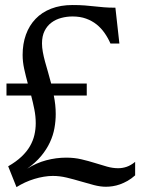

<svg xmlns="http://www.w3.org/2000/svg" viewBox="-20 -747 608 779"><path d="M332 -408.2V-359.4H198.2Q202.1 -340.8 204.1 -322Q206.1 -303.2 206.1 -284.2Q206.1 -255.9 200.9 -227.1Q195.8 -198.2 182.6 -169.7Q169.4 -141.1 147 -114Q124.5 -86.9 90.3 -62.5Q127 -85.9 167.5 -96.7Q208 -107.4 248.5 -107.4Q281.7 -107.4 310.5 -100.6Q339.4 -93.8 365.2 -85.7Q391.1 -77.6 414.3 -71Q437.5 -64.5 459.5 -64.5Q477.1 -64.5 494.1 -70.3Q511.2 -76.2 528.3 -90.3V-35.6Q513.2 -22 497.6 -13.2Q481.9 -4.4 466.8 1Q451.7 6.3 437.3 8.5Q422.9 10.7 409.7 10.7Q387.2 10.7 361.1 3.9Q335 -2.9 307.1 -11.2Q279.3 -19.5 250.7 -26.4Q222.2 -33.2 194.3 -33.2Q176.8 -33.2 157.7 -30Q138.7 -26.9 119.4 -21Q100.1 -15.1 81.5 -6.6Q63 2 46.9 12.2L13.2 -72.3Q45.4 -90.8 67.1 -111.3Q88.9 -131.8 101.6 -154.1Q114.3 -176.3 119.6 -199.5Q125 -222.7 125 -247.1Q125 -274.9 119.4 -303Q113.8 -331.1 106.4 -359.4H6.3V-408.2H92.8Q84.5 -438.5 78.1 -467.5Q71.8 -496.6 71.8 -523.9Q71.8 -569.3 85.2 -606.4Q98.6 -643.6 124.3 -670.4Q149.9 -697.3 187.7 -711.9Q225.6 -726.6 274.4 -726.6Q303.7 -726.6 324.2 -724.9Q344.7 -723.1 363.3 -721.2Q381.8 -719.2 401.4 -717.5Q420.9 -715.8 448.2 -715.8L464.4 -570.3H428.2Q418.5 -592.8 404.5 -612.8Q390.6 -632.8 372.1 -647.7Q353.5 -662.6 329.3 -671.4Q305.2 -680.2 274.4 -680.2Q251 -680.2 228.8 -674.3Q206.5 -668.5 189 -655.5Q171.4 -642.6 160.9 -621.6Q150.4 -600.6 150.4 -570.8Q150.4 -554.7 153.8 -535.9Q157.2 -517.1 162.8 -496.6Q168.5 -476.1 175 -453.9Q181.6 -431.6 187.5 -408.2Z"/></svg>

Font: Arian Grqi
Style: Regular
Weight: 400
Designer: Ruben Hakobyan (Tarumian)
Foundry: Ruben Hakobyan (Tarumian)
Version: Version 1.003